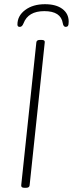

<svg xmlns="http://www.w3.org/2000/svg" viewBox="-20 -892 347 914"><path d="M96 2Q80 2 81 -10L153 -690Q154 -702 170 -702H178Q195 -702 193 -690L121 -10Q120 2 104 2ZM74 -764Q63 -764 63 -775Q63 -817 100 -844.5Q137 -872 194 -872Q247 -872 277 -849.5Q307 -827 307 -789Q307 -774 303.5 -769Q300 -764 293 -764Q282 -764 279 -781Q270 -839 191 -839Q114 -839 92 -781Q88 -771 83.5 -767.5Q79 -764 74 -764Z"/></svg>

Font: Asap Condensed Condensed Thin
Style: Italic
Weight: 100
Width: 3
Italic angle: -6°
Designer: Pablo Cosgaya
Foundry: Omnibus-Type
Version: Version 3.001; ttfautohint (v1.8.4.7-5d5b)